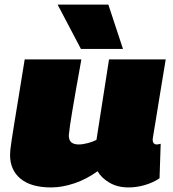

<svg xmlns="http://www.w3.org/2000/svg" viewBox="-20 -810 758 840"><path d="M204 10Q116 10 70 -28Q24 -66 24 -132Q24 -143 25.5 -157Q27 -171 31 -197Q35 -223 42 -267Q49 -311 60.5 -380Q72 -449 88 -550H336Q321 -468 311.5 -413Q302 -358 296 -322.5Q290 -287 286.5 -263Q283 -239 281 -218Q281 -196 292.5 -187Q304 -178 324 -178Q342 -178 364.5 -184Q387 -190 402 -198L457 -550H705Q688 -448 677.5 -383Q667 -318 661 -281Q655 -244 652 -227Q649 -210 648.5 -205Q648 -200 648 -199Q648 -188 653 -183Q658 -178 665 -178Q667 -178 671.5 -178.5Q676 -179 683 -181L678 -30Q650 -11 614 -0.5Q578 10 542 10Q494 10 458.5 -11Q423 -32 407 -61Q359 -26 305.5 -8Q252 10 204 10ZM334 -596 232 -790H454L518 -596Z"/></svg>

Font: Georama Extended Black
Style: Italic
Weight: 900
Width: 7
Italic angle: -9°
Designer: Jean-Baptiste Levee
Foundry: Production Type
Version: Version 1.000